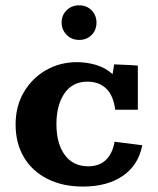

<svg xmlns="http://www.w3.org/2000/svg" viewBox="-20 -686 594 721"><path d="M292 14.6Q215.3 14.6 158.2 -14.2Q101.1 -43 69.8 -95.5Q38.6 -147.9 38.6 -218.8Q38.6 -287.6 69.8 -340.3Q101.1 -393.1 153.3 -422.9Q205.6 -452.6 268.6 -452.6Q305.2 -452.6 340.1 -442.4Q375 -432.1 402.8 -407.7L408.7 -444.3Q420.9 -443.8 436.5 -443.1Q452.1 -442.4 468.5 -441.7Q484.9 -440.9 497.6 -439.5V-273.9H412.6Q405.8 -327.6 378.7 -353.5Q351.6 -379.4 308.1 -379.4Q252 -379.4 221.9 -335.2Q191.9 -291 191.9 -219.7Q191.9 -146.5 223.4 -104Q254.9 -61.5 311 -61.5Q353 -61.5 377.9 -85.7Q402.8 -109.9 410.2 -153.8L514.2 -140.6Q500.5 -66.9 441.9 -26.1Q383.3 14.6 292 14.6ZM277.3 -536.1Q249 -536.1 230.2 -555.2Q211.4 -574.2 211.4 -601.6Q211.4 -628.9 230.2 -647.5Q249 -666 277.3 -666Q305.7 -666 324 -647.2Q342.3 -628.4 342.3 -601.1Q342.3 -573.2 324 -554.7Q305.7 -536.1 277.3 -536.1Z"/></svg>

Font: Kameron
Style: Regular
Weight: 400
Designer: Vernon Adams
Foundry: Vernon Adams
Version: Version 1.100